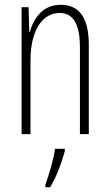

<svg xmlns="http://www.w3.org/2000/svg" viewBox="-20 -559 458 800"><path d="M233 -539C158 -539 120 -483 104 -425H102L99 -529H70V0H107V-305C107 -439 160 -505 229 -505C282 -505 313 -463 313 -362V0H350V-373C350 -488 308 -539 233 -539ZM250 71V61H209C205 101 182 175 169 211V221H189C216 177 237 118 250 71Z"/></svg>

Font: Noto Sans Sinhala ExtraCondensed ExtraLight
Style: Regular
Weight: 200
Width: 2
Designer: Jelle Bosma - Monotype Design Team
Foundry: Monotype Imaging Inc.
Version: Version 2.006